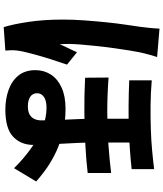

<svg xmlns="http://www.w3.org/2000/svg" viewBox="58 -888 884 1040"><g transform="rotate(90 500.0 -368.0)"><path d="M752 -686Q752 -648 752 -605.5Q752 -563 752 -523Q752 -483 752 -451Q752 -397 754 -350Q756 -303 758.5 -261Q761 -219 763 -180.5Q765 -142 765 -107Q765 -39 720.5 3Q676 45 574 45Q516 45 467 27.5Q418 10 389 -26Q360 -62 360 -118Q360 -164 383.5 -201Q407 -238 454 -259.5Q501 -281 569 -281Q646 -281 709.5 -263.5Q773 -246 822.5 -220Q872 -194 907.5 -167Q943 -140 963 -122L891 -2Q843 -51 788 -91Q733 -131 676 -154.5Q619 -178 564 -178Q525 -178 505 -164Q485 -150 485 -127Q485 -103 504 -90Q523 -77 555 -77Q583 -77 599.5 -86Q616 -95 624 -111.5Q632 -128 632 -150Q632 -174 631 -208Q630 -242 628 -282.5Q626 -323 624.5 -365Q623 -407 623 -446Q623 -489 623 -536Q623 -583 623 -623.5Q623 -664 623 -686ZM400 -514Q496 -507 586.5 -507Q677 -507 760.5 -513Q844 -519 917 -528V-401Q851 -393 767.5 -388.5Q684 -384 591 -383Q498 -382 401 -387ZM415 -748Q486 -742 552.5 -741.5Q619 -741 680 -743Q741 -745 795 -750Q849 -755 896 -761V-639Q850 -634 796 -630Q742 -626 681 -624Q620 -622 553.5 -622.5Q487 -623 415 -626ZM289 -777Q285 -766 279.5 -747Q274 -728 269.5 -709Q265 -690 263 -681Q259 -663 253.5 -628Q248 -593 241.5 -548Q235 -503 230 -456Q225 -409 221.5 -367Q218 -325 218 -296Q218 -288 218.5 -273Q219 -258 220 -249Q226 -265 233.5 -280.5Q241 -296 248.5 -311.5Q256 -327 263 -343L330 -289Q315 -246 300.5 -200Q286 -154 275 -113.5Q264 -73 258 -45Q256 -35 254 -20.5Q252 -6 252 2Q252 10 252.5 22Q253 34 254 45L127 54Q111 3 98.5 -80.5Q86 -164 86 -266Q86 -323 90.5 -384.5Q95 -446 101 -504Q107 -562 114 -609Q121 -656 125 -684Q128 -706 131 -735Q134 -764 135 -790Z"/></g></svg>

Font: Noto Sans KR ExtraBold
Style: Regular
Weight: 800
Designer: Ryoko NISHIZUKA  (kana, bopomofo & ideographs); Paul D. Hunt (Latin, Greek & Cyrillic); Sandoll Communications , Soo-you
Foundry: Adobe
Version: Version 2.004-H2;hotconv 1.0.118;makeotfexe 2.5.65603